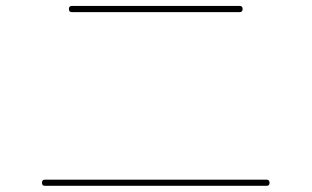

<svg xmlns="http://www.w3.org/2000/svg" viewBox="-20 -680 1040 641"><path d="M219.7 -639.6Q210 -639.6 210 -649.9Q210 -660.2 219.7 -660.2H780.3Q790 -660.2 790 -649.9Q790 -639.6 780.3 -639.6ZM129.9 -59.6Q120.1 -59.6 120.1 -69.8Q120.1 -80.1 129.9 -80.1H870.1Q879.9 -80.1 879.9 -69.8Q879.9 -59.6 870.1 -59.6Z"/></svg>

Font: Rounded-X Mgen+ 2m thin
Style: Regular
Weight: 100
Designer: [Source Han Sans]
Ryoko NISHIZUKA  (kana & ideographs); Paul D. Hunt (Latin, Greek & Cyrillic); Wenlong ZHANG  (bopomofo
Version: Version 1.059.20150602